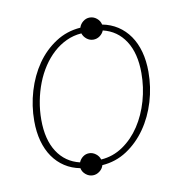

<svg xmlns="http://www.w3.org/2000/svg" viewBox="-68 -597 677 698"><g transform="rotate(-10 270.0 -247.5)"><path d="M259.5 -15.5Q304 -18.5 340.8 -43.8Q377.5 -69 403.5 -108.5Q429.5 -148 443.8 -197.8Q458 -247.5 458 -300Q458 -373 428.5 -418.5Q399 -464 346.5 -476.5Q342 -465 331.2 -457.2Q320.5 -449.5 307.5 -449.5Q294 -449.5 283 -458.2Q272 -467 268 -479.5Q238.5 -477.5 212.2 -465.2Q186 -453 164 -433Q142 -413 124.5 -386.5Q107 -360 95 -329Q83 -298 76.5 -264Q70 -230 70 -195Q70 -122 99.5 -76.5Q129 -31 182 -18.5Q186.5 -30 196.8 -37.8Q207 -45.5 220 -45.5Q233 -45.5 244.2 -37Q255.5 -28.5 259.5 -15.5ZM484 -300Q484 -243.5 468 -190.2Q452 -137 422.5 -94.8Q393 -52.5 351.8 -25.2Q310.5 2 260 5.5Q256.5 18.5 245 27.2Q233.5 36 220 36Q205.5 36 193.8 26.2Q182 16.5 179.5 2.5Q148 -3.5 123 -19.8Q98 -36 80.2 -61.5Q62.5 -87 53.2 -120.8Q44 -154.5 44 -195Q44 -251.5 60 -305Q76 -358.5 105.2 -400.8Q134.5 -443 176 -470Q217.5 -497 268 -500.5Q272 -513.5 283 -522.2Q294 -531 307.5 -531Q322 -531 333.5 -521.5Q345 -512 348 -498Q379.5 -492 404.8 -475.5Q430 -459 447.8 -433.5Q465.5 -408 474.8 -374.2Q484 -340.5 484 -300Z"/></g></svg>

Font: Lato ExtraLight
Style: Italic
Weight: 275
Italic angle: -7°
Designer: Lukasz Dziedzic with Adam Twardoch and Botio Nikoltchev
Foundry: tyPoland Lukasz Dziedzic
Version: Version 2.015; 2015-08-06; http://www.latofonts.com/